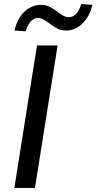

<svg xmlns="http://www.w3.org/2000/svg" viewBox="-20 -930 477 950"><path d="M51 0 163 -705H265L153 0ZM107 -775 52 -779Q60 -816 78.5 -845Q97 -874 124 -890Q151 -906 182 -906Q208 -906 228 -895Q248 -884 264 -872Q278 -861 292 -853Q306 -845 321 -845Q342 -845 358 -863Q374 -881 382 -910L437 -906Q425 -851 389 -815Q353 -779 307 -779Q280 -779 261 -790Q242 -801 225 -814Q210 -824 197 -832.5Q184 -841 168 -841Q147 -841 131.5 -823.5Q116 -806 107 -775Z"/></svg>

Font: Nunito Sans 7pt Condensed SemiBold
Style: Italic
Weight: 600
Width: 3
Italic angle: -9°
Designer: Vernon Adams
Foundry: Vernon Adams
Version: Version 3.101;gftools[0.9.27]